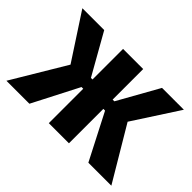

<svg xmlns="http://www.w3.org/2000/svg" viewBox="-103 -736 951 951"><g transform="rotate(45 372.5 -260.0)"><path d="M302 0H443V-241H455L579 0H740L573 -281L728 -520H575L455 -306H443V-520H302V-306H291L170 -520H17L173 -281L5 0H166L290 -241H302Z"/></g></svg>

Font: Fixel Text Bold
Style: Bold
Weight: 700
Width: 4
Designer: AlfaBravo + MacPaw
Foundry: Kyrylo Tkachov, Marchela Mozhyna, Serhii Makarenko, Maria Weinstein, Zakhar Kryvoshyya
Version: Version 1.211